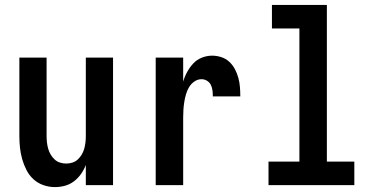

<svg xmlns="http://www.w3.org/2000/svg" viewBox="-20 -755 1540 783"><path d="M204 8Q180 8 157 0Q134 -8 116.5 -24Q99 -40 88 -61.5Q77 -83 70.5 -106Q64 -129 61.5 -152.5Q59 -176 59 -200V-520H170V-200Q170 -187 171.5 -174Q173 -161 176.5 -148.5Q180 -136 186.5 -125Q193 -114 202.5 -105Q212 -96 224.5 -92Q237 -88 250 -88Q263 -88 275.5 -92Q288 -96 297.5 -105Q307 -114 313.5 -125Q320 -136 323.5 -148.5Q327 -161 328.5 -174Q330 -187 330 -200V-520H441V0H330V-82Q322 -62 310 -45Q298 -28 281.5 -15.5Q265 -3 245 2.5Q225 8 204 8Z M615 0V-520H727V-422Q733 -443 743.5 -462Q754 -481 768.5 -496.5Q783 -512 803.5 -520Q824 -528 845 -528Q864 -528 882.5 -522Q901 -516 915 -503Q929 -490 938 -473Q947 -456 952 -437.5Q957 -419 958.5 -400Q960 -381 960 -362H848Q848 -374 846.5 -386Q845 -398 840 -408.5Q835 -419 824.5 -425.5Q814 -432 802 -432Q786 -432 772.5 -422.5Q759 -413 751 -399.5Q743 -386 738.5 -370.5Q734 -355 731.5 -339Q729 -323 728 -307.5Q727 -292 727 -276V0Z M1075 0V-96H1201V-639H1089V-735H1313V-96H1425V0Z"/></svg>

Font: Iosevka Curly
Style: Bold
Weight: 700
Monospace: yes
Designer: Belleve Invis
Foundry: Belleve Invis
Version: Version 22.1.2; ttfautohint (v1.8.4)